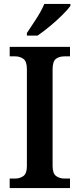

<svg xmlns="http://www.w3.org/2000/svg" viewBox="-20 -951 402 971"><path d="M29 0V-48H57Q80 -48 98 -60.5Q116 -73 116 -111V-601Q116 -641 98 -653.5Q80 -666 57 -666H29V-714H334V-666H306Q280 -666 263 -653.5Q246 -641 246 -600V-112Q246 -74 263.5 -61Q281 -48 306 -48H334V0ZM116 -784Q137 -815 163.5 -856Q190 -897 204 -931H336V-921Q324 -904 295.5 -875.5Q267 -847 232.5 -818.5Q198 -790 170 -771H116Z"/></svg>

Font: Noto Serif Ethiopic SemiCondensed SemiBold
Style: Regular
Weight: 600
Width: 4
Designer: Monotype Design Team
Foundry: Monotype Imaging Inc.
Version: Version 2.102; ttfautohint (v1.8.4.7-5d5b)